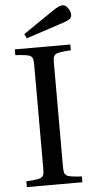

<svg xmlns="http://www.w3.org/2000/svg" viewBox="-60 -926 469 961"><g transform="rotate(-5 174.5 -445.5)"><path d="M89 -764 100 -742 270 -798C315 -812 329 -819 331 -838C333 -858 314 -887 299 -890C283 -893 269 -887 234 -863ZM35 0H314V-29C227 -35 224 -37 224 -93V-599C224 -655 227 -657 314 -663V-692H35V-663C123 -657 125 -655 125 -599V-93C125 -37 123 -35 35 -29Z"/></g></svg>

Font: Lingua Franca
Style: Regular
Weight: 400
Version: Version 1.19